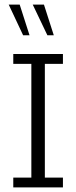

<svg xmlns="http://www.w3.org/2000/svg" viewBox="-20 -819 333 839"><path d="M38 0V-43H117V-540H38V-583H255V-540H176V-43H255V0ZM187 -665 123 -799H172L215 -665ZM81 -665 18 -799H66L109 -665Z"/></svg>

Font: Rokkitt Light
Style: Regular
Weight: 300
Version: Version 3.103